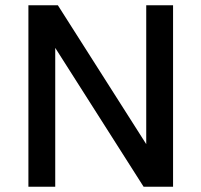

<svg xmlns="http://www.w3.org/2000/svg" viewBox="-20 -710 765 730"><path d="M88 0V-690H200L536 -162V-690H638V0H526L190 -528V0Z"/></svg>

Font: Oxanium Medium
Style: Regular
Weight: 500
Designer: Severin Meyer
Version: Version 1.001